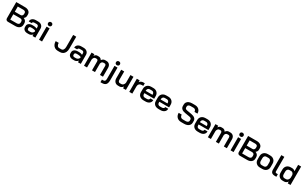

<svg xmlns="http://www.w3.org/2000/svg" viewBox="481 -3417 10008 6325"><g transform="rotate(30 5484.5 -254.5)"><path d="M68 -84V-700H399Q492 -700 548.5 -655.5Q605 -611 605 -538V-487Q605 -452 588 -421Q571 -390 541 -371V-370Q590 -354 619.5 -316Q649 -278 649 -230V-180Q649 -97 592 -48.5Q535 0 438 0H154Q116 0 92 -23.5Q68 -47 68 -84ZM405 -401Q442 -401 465 -425Q488 -449 488 -487V-528Q488 -560 462.5 -579Q437 -598 395 -598H185V-401ZM428 -102Q477 -102 504.5 -124Q532 -146 532 -185V-230Q532 -264 508 -284.5Q484 -305 444 -305H185V-102Z M729 -133V-169Q729 -232 777.5 -270Q826 -308 905 -308H967Q995 -308 1027 -300Q1059 -292 1084 -279V-341Q1084 -372 1064 -391Q1044 -410 1012 -410H928Q895 -410 875 -394.5Q855 -379 855 -354H743Q743 -423 794 -465Q845 -507 928 -507H1012Q1096 -507 1147 -461.5Q1198 -416 1198 -341V0H1091V-63Q1067 -31 1031 -11.5Q995 8 960 8H898Q822 8 775.5 -30.5Q729 -69 729 -133ZM967 -82Q1007 -82 1039 -104.5Q1071 -127 1084 -164V-188Q1067 -202 1036 -210.5Q1005 -219 971 -219H908Q878 -219 859.5 -204Q841 -189 841 -165V-137Q841 -112 860 -97Q879 -82 910 -82Z M1320 -628Q1320 -660 1340.5 -680.5Q1361 -701 1395 -701Q1429 -701 1450 -680.5Q1471 -660 1471 -628Q1471 -596 1450 -575.5Q1429 -555 1395 -555Q1361 -555 1340.5 -575.5Q1320 -596 1320 -628ZM1338 -499H1453V0H1338Z M1836 -236H1951Q1951 -172 1979 -133.5Q2007 -95 2052 -95H2132Q2178 -95 2205.5 -135.5Q2233 -176 2233 -244V-700H2350V-240Q2350 -165 2323.5 -109Q2297 -53 2248.5 -22.5Q2200 8 2136 8H2052Q1988 8 1939 -22.5Q1890 -53 1863 -108.5Q1836 -164 1836 -236Z M2458 -133V-169Q2458 -232 2506.5 -270Q2555 -308 2634 -308H2696Q2724 -308 2756 -300Q2788 -292 2813 -279V-341Q2813 -372 2793 -391Q2773 -410 2741 -410H2657Q2624 -410 2604 -394.5Q2584 -379 2584 -354H2472Q2472 -423 2523 -465Q2574 -507 2657 -507H2741Q2825 -507 2876 -461.5Q2927 -416 2927 -341V0H2820V-63Q2796 -31 2760 -11.5Q2724 8 2689 8H2627Q2551 8 2504.5 -30.5Q2458 -69 2458 -133ZM2696 -82Q2736 -82 2768 -104.5Q2800 -127 2813 -164V-188Q2796 -202 2765 -210.5Q2734 -219 2700 -219H2637Q2607 -219 2588.5 -204Q2570 -189 2570 -165V-137Q2570 -112 2589 -97Q2608 -82 2639 -82Z M3771 -334V0H3656V-335Q3656 -368 3641 -387.5Q3626 -407 3601 -407H3553Q3520 -407 3497 -383.5Q3474 -360 3467 -320V0H3353V-332Q3353 -366 3338 -386.5Q3323 -407 3298 -407H3253Q3220 -407 3195.5 -377.5Q3171 -348 3164 -301V0H3049V-499H3156V-436Q3175 -469 3204 -488Q3233 -507 3263 -507H3320Q3358 -507 3388 -487.5Q3418 -468 3435 -433Q3457 -468 3488 -487.5Q3519 -507 3554 -507H3611Q3684 -507 3727.5 -460Q3771 -413 3771 -334Z M3903 -628Q3903 -660 3923.5 -680.5Q3944 -701 3978 -701Q4012 -701 4033 -680.5Q4054 -660 4054 -628Q4054 -596 4033 -575.5Q4012 -555 3978 -555Q3944 -555 3923.5 -575.5Q3903 -596 3903 -628ZM3789 100H3842Q3883 100 3902 75.5Q3921 51 3921 -4V-499H4036V-9Q4036 99 3989.5 149Q3943 199 3842 199H3789Z M4176 -178V-499H4291V-176Q4291 -138 4309.5 -115Q4328 -92 4358 -92H4418Q4456 -92 4486.5 -122.5Q4517 -153 4528 -202V-499H4643V0H4535V-68Q4513 -34 4477.5 -13Q4442 8 4410 8H4344Q4269 8 4222.5 -43.5Q4176 -95 4176 -178Z M4771 -499H4878V-431Q4898 -462 4935.5 -481.5Q4973 -501 5013 -501H5073V-401H5013Q4956 -401 4921 -366Q4886 -331 4886 -275V0H4771Z M5109 -177V-311Q5109 -369 5134.5 -413.5Q5160 -458 5206.5 -482.5Q5253 -507 5314 -507H5394Q5485 -507 5540 -454Q5595 -401 5595 -313V-213H5224V-177Q5224 -137 5248.5 -113Q5273 -89 5314 -89H5391Q5431 -89 5455.5 -108.5Q5480 -128 5480 -160H5593Q5593 -84 5537 -38Q5481 8 5390 8H5314Q5253 8 5206.5 -15Q5160 -38 5134.5 -80Q5109 -122 5109 -177ZM5482 -299V-313Q5482 -357 5458 -384Q5434 -411 5395 -411H5314Q5273 -411 5247.5 -382.5Q5222 -354 5222 -308V-299Z M5678 -177V-311Q5678 -369 5703.5 -413.5Q5729 -458 5775.5 -482.5Q5822 -507 5883 -507H5963Q6054 -507 6109 -454Q6164 -401 6164 -313V-213H5793V-177Q5793 -137 5817.5 -113Q5842 -89 5883 -89H5960Q6000 -89 6024.5 -108.5Q6049 -128 6049 -160H6162Q6162 -84 6106 -38Q6050 8 5959 8H5883Q5822 8 5775.5 -15Q5729 -38 5703.5 -80Q5678 -122 5678 -177ZM6051 -299V-313Q6051 -357 6027 -384Q6003 -411 5964 -411H5883Q5842 -411 5816.5 -382.5Q5791 -354 5791 -308V-299Z M6526 -216H6641Q6641 -160 6670.5 -127.5Q6700 -95 6752 -95H6863Q6912 -95 6942 -116.5Q6972 -138 6972 -173V-217Q6972 -244 6951 -262Q6930 -280 6891 -287L6709 -318Q6624 -332 6578.5 -374Q6533 -416 6533 -481V-536Q6533 -587 6560.5 -626Q6588 -665 6638 -686.5Q6688 -708 6754 -708H6867Q6929 -708 6976.5 -682.5Q7024 -657 7050 -610Q7076 -563 7076 -502H6962Q6962 -548 6935.5 -576.5Q6909 -605 6867 -605H6754Q6707 -605 6678.5 -584.5Q6650 -564 6650 -529V-493Q6650 -465 6670 -446.5Q6690 -428 6728 -422L6910 -390Q6996 -375 7042.5 -334.5Q7089 -294 7089 -231V-166Q7089 -115 7061 -75.5Q7033 -36 6982 -14Q6931 8 6865 8H6750Q6646 8 6586 -52Q6526 -112 6526 -216Z M7172 -177V-311Q7172 -369 7197.5 -413.5Q7223 -458 7269.5 -482.5Q7316 -507 7377 -507H7457Q7548 -507 7603 -454Q7658 -401 7658 -313V-213H7287V-177Q7287 -137 7311.5 -113Q7336 -89 7377 -89H7454Q7494 -89 7518.5 -108.5Q7543 -128 7543 -160H7656Q7656 -84 7600 -38Q7544 8 7453 8H7377Q7316 8 7269.5 -15Q7223 -38 7197.5 -80Q7172 -122 7172 -177ZM7545 -299V-313Q7545 -357 7521 -384Q7497 -411 7458 -411H7377Q7336 -411 7310.5 -382.5Q7285 -354 7285 -308V-299Z M8483 -334V0H8368V-335Q8368 -368 8353 -387.5Q8338 -407 8313 -407H8265Q8232 -407 8209 -383.5Q8186 -360 8179 -320V0H8065V-332Q8065 -366 8050 -386.5Q8035 -407 8010 -407H7965Q7932 -407 7907.5 -377.5Q7883 -348 7876 -301V0H7761V-499H7868V-436Q7887 -469 7916 -488Q7945 -507 7975 -507H8032Q8070 -507 8100 -487.5Q8130 -468 8147 -433Q8169 -468 8200 -487.5Q8231 -507 8266 -507H8323Q8396 -507 8439.5 -460Q8483 -413 8483 -334Z M8605 -628Q8605 -660 8625.5 -680.5Q8646 -701 8680 -701Q8714 -701 8735 -680.5Q8756 -660 8756 -628Q8756 -596 8735 -575.5Q8714 -555 8680 -555Q8646 -555 8625.5 -575.5Q8605 -596 8605 -628ZM8623 -499H8738V0H8623Z M8888 -84V-700H9219Q9312 -700 9368.5 -655.5Q9425 -611 9425 -538V-487Q9425 -452 9408 -421Q9391 -390 9361 -371V-370Q9410 -354 9439.5 -316Q9469 -278 9469 -230V-180Q9469 -97 9412 -48.5Q9355 0 9258 0H8974Q8936 0 8912 -23.5Q8888 -47 8888 -84ZM9225 -401Q9262 -401 9285 -425Q9308 -449 9308 -487V-528Q9308 -560 9282.5 -579Q9257 -598 9215 -598H9005V-401ZM9248 -102Q9297 -102 9324.5 -124Q9352 -146 9352 -185V-230Q9352 -264 9328 -284.5Q9304 -305 9264 -305H9005V-102Z M9545 -187V-311Q9545 -369 9570.5 -413.5Q9596 -458 9642.5 -482.5Q9689 -507 9750 -507H9838Q9899 -507 9945.5 -482.5Q9992 -458 10017.5 -413.5Q10043 -369 10043 -311V-187Q10043 -99 9986.5 -45.5Q9930 8 9836 8H9749Q9657 8 9601 -45.5Q9545 -99 9545 -187ZM9835 -91Q9877 -91 9902.5 -119.5Q9928 -148 9928 -194V-305Q9928 -351 9903 -379.5Q9878 -408 9836 -408H9752Q9710 -408 9685 -379.5Q9660 -351 9660 -305V-194Q9660 -148 9685 -119.5Q9710 -91 9750 -91Z M10151 -148V-700H10266V-153Q10266 -124 10278 -111.5Q10290 -99 10318 -99H10366V0H10312Q10228 0 10189.5 -35.5Q10151 -71 10151 -148Z M10418 -186V-302Q10418 -363 10443 -409.5Q10468 -456 10513.5 -481.5Q10559 -507 10618 -507H10679Q10710 -507 10740.5 -493Q10771 -479 10791 -456V-700H10905V0H10798V-69Q10777 -34 10742 -13Q10707 8 10671 8H10608Q10523 8 10470.5 -45.5Q10418 -99 10418 -186ZM10680 -91Q10723 -91 10754.5 -125.5Q10786 -160 10791 -211V-311Q10784 -354 10757.5 -381Q10731 -408 10694 -408H10630Q10586 -408 10559.5 -377Q10533 -346 10533 -296V-193Q10533 -147 10557.5 -119Q10582 -91 10620 -91Z"/></g></svg>

Font: Bai Jamjuree SemiBold
Style: Regular
Weight: 600
Version: Version 1.000; ttfautohint (v1.6)